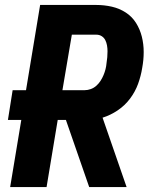

<svg xmlns="http://www.w3.org/2000/svg" viewBox="-20 -755 640 775"><path d="M168 0H21L66 -271H12L31 -391H85L142 -735H368Q401 -735 431.5 -728Q462 -721 487.5 -704.5Q513 -688 529 -662.5Q545 -637 552.5 -607Q560 -577 560 -545Q560 -513 554 -481Q549 -449 537.5 -417Q526 -385 505 -357Q484 -329 455 -309.5Q426 -290 394 -280L491 0H340L246 -271H213ZM232 -391H322Q334 -391 346.5 -395.5Q359 -400 369 -409Q379 -418 386 -429Q393 -440 398 -452Q403 -464 406 -476Q409 -488 410 -500Q412 -512 413 -524Q414 -536 414 -548Q414 -560 412 -571.5Q410 -583 405 -593Q400 -603 390.5 -609Q381 -615 369 -615H270Z"/></svg>

Font: Iosevka Heavy Extended
Style: Italic
Weight: 900
Width: 7
Italic angle: -9°
Monospace: yes
Designer: Belleve Invis
Foundry: Belleve Invis
Version: Version 32.5.0; ttfautohint (v1.8.4)